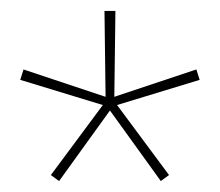

<svg xmlns="http://www.w3.org/2000/svg" viewBox="-20 -767 402 351"><path d="M181 -565 274 -436 289 -447 194 -575 345 -621 339 -640 189 -590 191 -747H171L173 -590L23 -640L17 -621L168 -575L73 -447L88 -436Z"/></svg>

Font: IBM Plex Devanagari Thin
Style: Regular
Weight: 100
Designer: Mike Abbink, Paul van der Laan, Pieter van Rosmalen, Erin McLaughlin
Foundry: Bold Monday
Version: Version 1.0